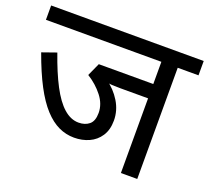

<svg xmlns="http://www.w3.org/2000/svg" viewBox="-109 -758 974 894"><g transform="rotate(20 378.0 -311.0)"><path d="M653 -551V0H572V-370H435Q409 -370 393.5 -371Q378 -372 369 -375L362 -385Q404 -356 431 -312Q458 -268 458 -218Q458 -172 437.5 -141Q417 -110 383.5 -95Q350 -80 310 -80Q270 -80 233.5 -97Q197 -114 162.5 -151.5Q128 -189 95.5 -250.5Q63 -312 31 -401L102 -426Q133 -337 165 -276Q197 -215 232 -184Q267 -153 306 -153Q338 -153 358.5 -170Q379 -187 379 -227Q379 -271 348.5 -310Q318 -349 273 -377L302 -441H572V-551H0V-622H756V-551Z"/></g></svg>

Font: lhindi15
Style: Regular
Weight: 400
Designer: Jelle Bosma - Monotype Design Team
Foundry: Monotype Imaging Inc.
Version: Version 2.006